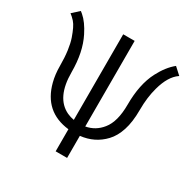

<svg xmlns="http://www.w3.org/2000/svg" viewBox="-165 -896 1041 1051"><g transform="rotate(30 356.0 -370.0)"><path d="M319.8 -139.6Q159.7 -157.7 118.2 -317.9Q106.4 -363.3 106.4 -416.3Q106.4 -469.2 100.6 -512Q94.7 -554.7 84.7 -583.3Q74.7 -611.8 64.7 -632.8Q54.7 -653.8 43 -667Q26.4 -685.1 12.2 -695.3L55.2 -734.4L68.4 -723.6Q104 -693.4 134.8 -631.8Q178.7 -544.9 178.7 -418.9Q178.7 -257.8 276.4 -211.9Q296.4 -202.6 319.8 -198.7V-739.7H392.1V-198.7Q451.7 -209.5 490.2 -257.8Q533.2 -310.5 533.2 -418.9Q533.2 -546.9 577.1 -631.8Q611.3 -697.8 656.7 -734.4L699.7 -695.3Q699.7 -695.3 698.2 -694.3Q647.9 -660.2 623.5 -570.8Q605.5 -505.9 605.5 -428Q605.5 -350.1 588.1 -297.1Q570.8 -244.1 540 -211.9Q481.4 -149.4 392.1 -139.6V0H319.8Z"/></g></svg>

Font: News Cycle
Style: Regular
Weight: 500
Version: Version 0.5.2